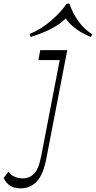

<svg xmlns="http://www.w3.org/2000/svg" viewBox="-150 -821 523 1045"><path d="M-37 204Q-72 204 -94.5 190Q-117 176 -130 148L-104 113Q-92 131 -71 140.5Q-50 150 -26 150Q10 150 35.5 124.5Q61 99 75 25L175 -494H59L69 -548H216L103 38Q86 129 50.5 166.5Q15 204 -37 204ZM16 -620 12 -636Q76 -664 127 -707.5Q178 -751 213 -801H228Q245 -750 276.5 -706Q308 -662 353 -634L344 -620Q309 -634 279 -653.5Q249 -673 227.5 -696Q206 -719 196 -742H225Q206 -714 172 -690.5Q138 -667 97.5 -649.5Q57 -632 16 -620Z"/></svg>

Font: Savate ExtraLight
Style: Italic
Weight: 200
Italic angle: -11°
Designer: Max Esnée
Foundry: Plomb Type
Version: Version 2.000